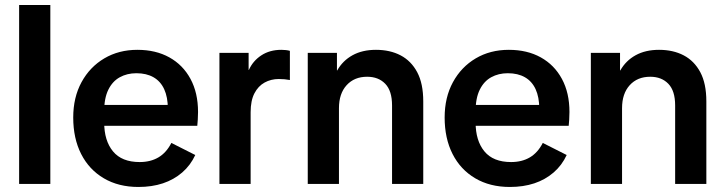

<svg xmlns="http://www.w3.org/2000/svg" viewBox="-20 -731 2878 763"><path d="M56 0V-711H180V0Z M530 12Q451 12 392.5 -22.5Q334 -57 302.5 -119Q271 -181 271 -264Q271 -344 304 -404.5Q337 -465 394.5 -499Q452 -533 526 -533Q599 -533 653 -503Q707 -473 737 -417.5Q767 -362 767 -286Q767 -271 766 -256Q765 -241 764 -231H333V-314H685L647 -299Q647 -345 632.5 -376.5Q618 -408 590 -424Q562 -440 522 -440Q485 -440 456 -424Q427 -408 410.5 -374.5Q394 -341 394 -289V-245Q394 -172 429 -129.5Q464 -87 535 -87Q578 -87 609.5 -105.5Q641 -124 661 -163L756 -115Q737 -74 704 -45.5Q671 -17 627.5 -2.5Q584 12 530 12Z M852 0V-521H968V-453H969Q985 -489 1018.5 -511Q1052 -533 1098 -533Q1107 -533 1116 -532Q1125 -531 1132 -529V-413Q1121 -415 1111 -416Q1101 -417 1088 -417Q1057 -417 1031.5 -403Q1006 -389 991 -360Q976 -331 976 -285V0Z M1538 0V-312Q1538 -370 1511 -398Q1484 -426 1439 -426Q1388 -426 1357.5 -392.5Q1327 -359 1327 -301V0H1203V-521H1319V-451H1320Q1342 -490 1381 -511.5Q1420 -533 1474 -533Q1530 -533 1572 -511Q1614 -489 1638 -444Q1662 -399 1662 -328V0Z M2006 12Q1927 12 1868.5 -22.5Q1810 -57 1778.5 -119Q1747 -181 1747 -264Q1747 -344 1780 -404.5Q1813 -465 1870.5 -499Q1928 -533 2002 -533Q2075 -533 2129 -503Q2183 -473 2213 -417.5Q2243 -362 2243 -286Q2243 -271 2242 -256Q2241 -241 2240 -231H1809V-314H2161L2123 -299Q2123 -345 2108.5 -376.5Q2094 -408 2066 -424Q2038 -440 1998 -440Q1961 -440 1932 -424Q1903 -408 1886.5 -374.5Q1870 -341 1870 -289V-245Q1870 -172 1905 -129.5Q1940 -87 2011 -87Q2054 -87 2085.5 -105.5Q2117 -124 2137 -163L2232 -115Q2213 -74 2180 -45.5Q2147 -17 2103.5 -2.5Q2060 12 2006 12Z M2663 0V-312Q2663 -370 2636 -398Q2609 -426 2564 -426Q2513 -426 2482.5 -392.5Q2452 -359 2452 -301V0H2328V-521H2444V-451H2445Q2467 -490 2506 -511.5Q2545 -533 2599 -533Q2655 -533 2697 -511Q2739 -489 2763 -444Q2787 -399 2787 -328V0Z"/></svg>

Font: TikTok Sans 24pt SemiBold
Style: Regular
Weight: 600
Version: Version 4.000